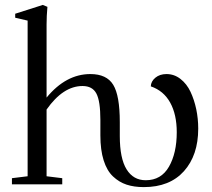

<svg xmlns="http://www.w3.org/2000/svg" viewBox="-20 -746 857 777"><path d="M28.3 0V-24.9L91.8 -32.7V-662.6L41.5 -674.3V-690.4L153.3 -726.1L171.9 -718.3Q168.5 -681.6 168.5 -646.5V-351.1Q247.1 -446.3 345.7 -446.3Q411.6 -446.3 438.2 -402.8Q464.8 -359.4 464.8 -252V-195.3Q464.8 -105 492.2 -60.8Q519.5 -16.6 569.8 -16.6Q632.3 -16.6 663.8 -71.5Q695.3 -126.5 695.3 -210.9Q695.3 -282.7 668.7 -330.8Q642.1 -378.9 590.3 -396.5Q590.8 -416.5 608.6 -431.4Q626.5 -446.3 653.8 -446.3Q685.1 -446.3 710.4 -426.5Q735.8 -406.7 751 -374.5Q766.1 -342.3 774.2 -304Q782.2 -265.6 782.2 -225.6Q782.2 -117.7 724.4 -53.2Q666.5 11.2 562 11.2Q522.5 11.2 492.2 1.2Q461.9 -8.8 437.3 -32Q412.6 -55.2 399.4 -97.2Q386.2 -139.2 386.2 -198.2V-261.2Q386.2 -336.9 370.1 -367.4Q354 -397.9 314 -397.9Q235.4 -397.9 168.5 -302.7V-32.7L231.9 -24.9V0Z"/></svg>

Font: Elstob
Style: Regular
Weight: 400
Designer: Peter S. Baker
Version: Version 1.015